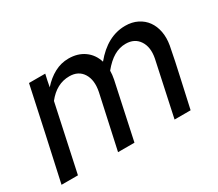

<svg xmlns="http://www.w3.org/2000/svg" viewBox="-97 -708 1037 912"><g transform="rotate(-30 422.0 -251.5)"><path d="M15 0Q43 -125 69.5 -248Q96 -371 123 -496H212Q208 -479 204.5 -462.5Q201 -446 198 -429Q229 -464 265.5 -483.5Q302 -503 343 -503Q393 -503 428.5 -478Q464 -453 478 -408Q556 -503 654 -503Q691 -503 720 -488.5Q749 -474 767 -449Q785 -424 791.5 -390Q798 -356 791 -316Q776 -237 758 -158Q740 -79 723 0H635Q651 -75 667 -149Q683 -223 699 -298Q710 -355 686 -391.5Q662 -428 613 -428Q579 -428 548 -410Q517 -392 486 -354Q486 -333 481 -308Q464 -230 448 -154Q432 -78 415 0H325Q341 -74 357 -146.5Q373 -219 389 -293Q401 -353 377.5 -390.5Q354 -428 304 -428Q234 -428 183 -363L105 0Z"/></g></svg>

Font: Rosa Sans
Style: Italic
Weight: 400
Italic angle: -12°
Designer: Pentagram / MCKL
Foundry: Pentagram / MCKL
Version: Version 1.005;September 16, 2019;FontCreator 11.5.0.2425 64-